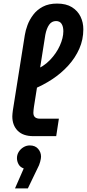

<svg xmlns="http://www.w3.org/2000/svg" viewBox="-20 -763 487 1076"><path d="M167 0Q109 0 79 -30.5Q49 -61 49 -111Q49 -119 50 -127Q51 -135 52 -144L119 -566Q123 -592 134 -622Q145 -652 166 -680Q187 -708 220 -725.5Q253 -743 300 -743Q351 -743 383.5 -722.5Q416 -702 431.5 -669.5Q447 -637 447 -599Q447 -541 424.5 -490Q402 -439 362.5 -395.5Q323 -352 272 -318.5Q221 -285 164 -262L172 -369Q224 -389 260 -426.5Q296 -464 315.5 -507.5Q335 -551 335 -588Q335 -614 325 -629.5Q315 -645 294 -645Q270 -645 255.5 -624.5Q241 -604 234 -568L170 -163Q169 -156 168 -146.5Q167 -137 167 -131Q167 -114 176.5 -106Q186 -98 203 -98H310L295 0ZM64 293 113 181Q93 174 84 157.5Q75 141 75 123Q75 104 85 88Q95 72 111.5 62Q128 52 147 52Q177 52 193.5 71Q210 90 210 115Q210 125 205 144Q200 163 190 181L136 293Z"/></svg>

Font: MuseoModerno Thin Medium
Style: Italic
Weight: 500
Italic angle: -9°
Version: Version 1.003